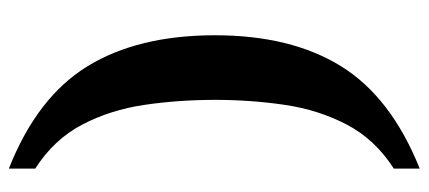

<svg xmlns="http://www.w3.org/2000/svg" viewBox="-280 -528 943 422"><g transform="rotate(90 191.0 -316.5)"><path d="M350 135Q193 73 125 -38Q57 -149 57 -318Q57 -485 125 -595Q193 -705 350 -768V-711Q286 -670 253.5 -608Q221 -546 210 -471.5Q199 -397 199 -318Q199 -238 210 -163Q221 -88 253.5 -26Q286 36 350 77Z"/></g></svg>

Font: Noto Naskh Arabic UI Semi
Style: Bold
Weight: 700
Designer: Monotype Design Team, David Williams, Mohamad Dakak and Nizar Qandah
Foundry: Monotype Imaging Inc.
Version: Version 2.014; ttfautohint (v1.8.4.7-5d5b)